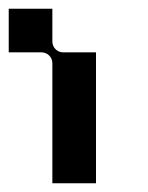

<svg xmlns="http://www.w3.org/2000/svg" viewBox="-20 -420 340 440"><path d="M125 -300C111 -300 100 -311 100 -325V-400H0V-300H75C89 -300 100 -289 100 -275V0H200V-300Z"/></svg>

Font: Broadcast
Style: Regular
Weight: 400
Designer: Mıchael Chrıstophersson
Foundry: Aeriform
Version: Version 1.000;PS 001.000;hotconv 1.0.88;makeotf.lib2.5.64775